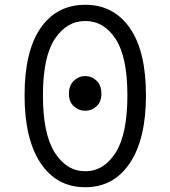

<svg xmlns="http://www.w3.org/2000/svg" viewBox="-20 -764 707 797"><path d="M334 13.2Q215.3 13.2 148.7 -86.7Q82 -186.5 82 -368.2Q82 -551.8 148.7 -647.9Q215.3 -744.1 334 -744.1Q451.7 -744.1 518.8 -647.9Q585.9 -551.8 585.9 -368.2Q585.9 -186.5 518.8 -86.7Q451.7 13.2 334 13.2ZM334 -53.2Q411.1 -53.2 460 -130.4Q508.8 -207.5 508.8 -368.2Q508.8 -527.8 460 -602.3Q411.1 -676.8 334 -676.8Q256.8 -676.8 207.5 -602.3Q158.2 -527.8 158.2 -368.2Q158.2 -207.5 207.5 -130.4Q256.8 -53.2 334 -53.2ZM334 -304.2Q307.1 -304.2 286.6 -322.8Q266.1 -341.3 266.1 -375Q266.1 -409.7 286.6 -429Q307.1 -448.2 334 -448.2Q360.8 -448.2 380.9 -429Q400.9 -409.7 400.9 -375Q400.9 -341.3 380.9 -322.8Q360.8 -304.2 334 -304.2Z"/></svg>

Font: Shanggu Mono N
Style: Regular
Weight: 350
Designer: GuiWonder
Version: Version 1.021